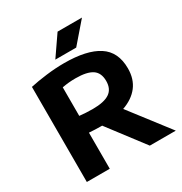

<svg xmlns="http://www.w3.org/2000/svg" viewBox="-213 -1104 1191 1258"><g transform="rotate(-30 382.0 -474.5)"><path d="M78 0V-719.5Q132 -731.5 202 -740.2Q272 -749 337.5 -749Q508.5 -749 596 -692.2Q683.5 -635.5 683.5 -510.5Q683.5 -430 642 -376.2Q600.5 -322.5 523.5 -295.5L751 0H554.5L349.5 -269.5Q346.5 -269.5 343.5 -269.5Q319.5 -269.5 297.5 -270.5Q275.5 -271.5 251.5 -273V0ZM351 -394.5Q437 -394.5 478 -422Q519 -449.5 519 -510Q519 -572 478.8 -598.8Q438.5 -625.5 353 -625.5Q324.5 -625.5 299.5 -623Q274.5 -620.5 251.5 -616V-400Q276.5 -397.5 300 -396Q323.5 -394.5 351 -394.5ZM300 -797.5 404.5 -949H589L458 -797.5Z"/></g></svg>

Font: Encode Sans Expanded Expanded
Style: Bold
Weight: 700
Width: 7
Designer: Multiple Designers
Foundry: Impallari Type
Version: Version 3.000; ttfautohint (v1.8.3) -l 8 -r 50 -G 200 -x 14 